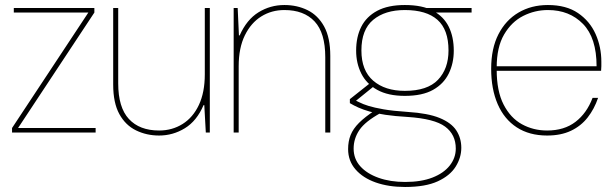

<svg xmlns="http://www.w3.org/2000/svg" viewBox="-20 -528 2441 765"><path d="M28 0V-18L332 -478H35V-496H356V-478L52 -18H361V0Z M614 12Q564 12 522 -8.5Q480 -29 455.5 -73.5Q431 -118 431 -191V-496H451V-196Q451 -100 493.5 -54Q536 -8 614 -8Q666 -8 707.5 -34Q749 -60 772.5 -110Q796 -160 796 -232V-496H816V0H800L794 -109H791Q764 -46 716.5 -17Q669 12 614 12Z M911 0V-496H927L932 -387H935Q963 -450 1010 -479Q1057 -508 1113 -508Q1164 -508 1205.5 -487.5Q1247 -467 1271.5 -422.5Q1296 -378 1296 -305V0H1276V-300Q1276 -397 1233.5 -442.5Q1191 -488 1113 -488Q1062 -488 1021 -462.5Q980 -437 955.5 -387Q931 -337 931 -264V0Z M1594 217Q1528 217 1477 199Q1426 181 1396.5 147Q1367 113 1367 66Q1367 35 1377 10Q1387 -15 1410.5 -38.5Q1434 -62 1475 -89L1497 -78Q1435 -44 1412 -10Q1389 24 1389 64Q1389 105 1415.5 134.5Q1442 164 1488.5 180.5Q1535 197 1594 197Q1658 197 1703 179.5Q1748 162 1772 131.5Q1796 101 1796 64Q1796 8 1753.5 -23.5Q1711 -55 1604 -62Q1553 -65 1516 -70.5Q1479 -76 1453 -83.5Q1427 -91 1408 -99.5Q1389 -108 1374 -117V-133L1456 -198L1478 -191L1389 -119L1383 -133Q1397 -128 1411.5 -120.5Q1426 -113 1448.5 -106Q1471 -99 1508 -92.5Q1545 -86 1605 -82Q1685 -77 1731.5 -58Q1778 -39 1798 -8.5Q1818 22 1818 61Q1818 100 1795.5 136Q1773 172 1724 194.5Q1675 217 1594 217ZM1593 -146Q1526 -146 1483 -170Q1440 -194 1419.5 -235Q1399 -276 1399 -326Q1399 -381 1419.5 -421.5Q1440 -462 1483 -485Q1526 -508 1593 -508Q1663 -508 1705.5 -485Q1748 -462 1768 -421.5Q1788 -381 1788 -326Q1788 -276 1768 -235Q1748 -194 1705.5 -170Q1663 -146 1593 -146ZM1593 -166Q1683 -166 1725 -210Q1767 -254 1767 -327Q1767 -410 1723 -449Q1679 -488 1593 -488Q1514 -488 1467 -449Q1420 -410 1420 -327Q1420 -247 1467 -206.5Q1514 -166 1593 -166ZM1688 -478 1679 -496H1859V-478Z M2160 12Q2089 12 2039 -20.5Q1989 -53 1963 -113Q1937 -173 1937 -254Q1937 -335 1966 -391.5Q1995 -448 2046 -478Q2097 -508 2163 -508Q2236 -508 2283 -476Q2330 -444 2353 -392.5Q2376 -341 2376 -282Q2376 -272 2376 -264.5Q2376 -257 2375 -246H1948V-264H2357Q2357 -377 2303 -432.5Q2249 -488 2163 -488Q2111 -488 2064.5 -464.5Q2018 -441 1988.5 -390.5Q1959 -340 1959 -259V-250Q1959 -165 1986.5 -111.5Q2014 -58 2059.5 -33Q2105 -8 2160 -8Q2228 -8 2273 -42.5Q2318 -77 2341 -138H2363Q2348 -94 2321.5 -60Q2295 -26 2255 -7Q2215 12 2160 12Z"/></svg>

Font: DM Sans 36pt Thin
Style: Regular
Weight: 250
Designer: Colophon Foundry, Jonny Pinhorn
Foundry: Colophon Foundry
Version: Version 4.004;gftools[0.9.30]